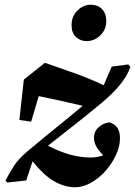

<svg xmlns="http://www.w3.org/2000/svg" viewBox="-20 -765 572 813"><path d="M62 -257 81 -428 170 -499Q234 -477 296 -455Q358 -433 419 -404L453 -483L523 -492L532 -482Q520 -445 488.5 -406.5Q457 -368 410 -329Q354 -282 297 -237.5Q240 -193 183 -148Q238 -120 281.5 -109Q325 -98 363 -98Q378 -98 391.5 -100.5Q405 -103 417 -107Q393 -133 385.5 -149Q378 -165 378 -181Q378 -209 398 -226.5Q418 -244 443 -247Q467 -240 477.5 -223Q488 -206 488 -181Q488 -145 471 -108.5Q454 -72 426.5 -41Q399 -10 365 9Q331 28 298 28Q255 28 211 3.5Q167 -21 118 -82L91 -1L11 8L3 0Q20 -33 39.5 -63Q59 -93 96 -124Q154 -173 213 -220.5Q272 -268 330 -317Q284 -328 238.5 -338Q193 -348 144 -358L112 -250ZM347 -591Q320 -591 301.5 -608.5Q283 -626 283 -658Q283 -696 308 -720.5Q333 -745 364 -745Q394 -745 412 -726.5Q430 -708 430 -676Q430 -640 405 -615.5Q380 -591 347 -591Z"/></svg>

Font: Source Serif Pro
Style: Bold Italic
Weight: 700
Italic angle: -12°
Designer: Frank Grießhammer
Foundry: Adobe Systems Incorporated
Version: Version 3.001;hotconv 1.0.111;makeotfexe 2.5.65597